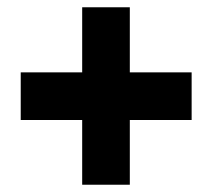

<svg xmlns="http://www.w3.org/2000/svg" viewBox="-20 -617 584 528"><path d="M206 -287V-109H337V-287H507V-418H337V-597H206V-418H37V-287Z"/></svg>

Font: Noto Sans Sinhala SemiCondensed Black
Style: Regular
Weight: 900
Width: 4
Designer: Jelle Bosma - Monotype Design Team
Foundry: Monotype Imaging Inc.
Version: Version 2.006